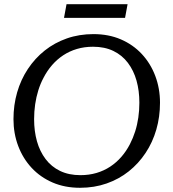

<svg xmlns="http://www.w3.org/2000/svg" viewBox="-20 -882 820 912"><path d="M360 10Q288 10 230 -15Q172 -40 130.5 -84.5Q89 -129 66.5 -188.5Q44 -248 44 -316Q44 -383 61.5 -443.5Q79 -504 112.5 -554.5Q146 -605 192.5 -642Q239 -679 297.5 -699.5Q356 -720 424 -720Q496 -720 554 -695Q612 -670 653.5 -625.5Q695 -581 717.5 -521.5Q740 -462 740 -394Q740 -327 722.5 -266.5Q705 -206 671.5 -155.5Q638 -105 591.5 -68Q545 -31 486.5 -10.5Q428 10 360 10ZM422 -660Q381 -660 345.5 -649.5Q310 -639 280.5 -619.5Q251 -600 227.5 -573Q204 -546 187 -513Q172 -485 162 -453Q152 -421 147 -386.5Q142 -352 142 -316Q142 -259 155.5 -211Q169 -163 196.5 -126.5Q224 -90 265.5 -70Q307 -50 362 -50Q403 -50 438.5 -60.5Q474 -71 503.5 -90.5Q533 -110 556.5 -137Q580 -164 597 -197Q612 -226 622 -257.5Q632 -289 637 -323.5Q642 -358 642 -394Q642 -451 628.5 -499Q615 -547 587.5 -583.5Q560 -620 518.5 -640Q477 -660 422 -660ZM296 -862H586L574 -797H284Z"/></svg>

Font: Roboto Serif 20pt
Style: Italic
Weight: 400
Italic angle: -10°
Designer: Greg Gazdowicz
Foundry: Commercial Type
Version: Version 1.008